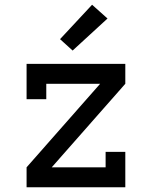

<svg xmlns="http://www.w3.org/2000/svg" viewBox="-20 -789 640 809"><path d="M92 0V-84L402 -436H175V-371H92V-520H508V-436L198 -84H425V-149H508V0ZM286 -576 233 -624 368 -769 433 -711Z"/></svg>

Font: Iosevka HT Medium Extended
Style: Regular
Weight: 500
Width: 7
Monospace: yes
Designer: Belleve Invis
Foundry: Belleve Invis
Version: Version 32.3.0; ttfautohint (v1.8.4)